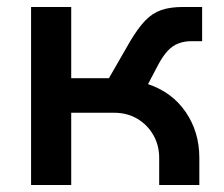

<svg xmlns="http://www.w3.org/2000/svg" viewBox="-20 -530 642 550"><path d="M69 0V-510H184V-306H292L353 -412Q375 -449 395.5 -470.5Q416 -492 441.5 -501Q467 -510 504 -510H559V-412H527Q508 -412 491 -405.5Q474 -399 460.5 -384.5Q447 -370 434 -346L404 -289Q473 -266 512 -209Q551 -152 551 -78V0H436V-78Q436 -114 419 -143.5Q402 -173 373 -190Q344 -207 307 -207H184V0Z"/></svg>

Font: MuseoModerno Thin Medium
Style: Regular
Weight: 500
Version: Version 1.003